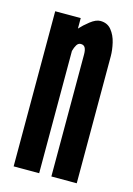

<svg xmlns="http://www.w3.org/2000/svg" viewBox="-92 -605 452 654"><g transform="rotate(15 134.0 -277.5)"><path d="M22.5 0V-547H112.5V-510Q125.5 -524.5 145 -539.8Q164.5 -555 180 -555Q205 -555 219.2 -537.2Q233.5 -519.5 239.2 -494.5Q245 -469.5 245 -448V0H155.5V-430Q155.5 -446 151 -454Q146.5 -462 136 -462Q127 -462 121.5 -453.2Q116 -444.5 112.5 -431V0Z"/></g></svg>

Font: League Gothic SemiCondensed
Style: Regular
Weight: 400
Width: 4
Designer: The League of Moveable Type
Version: Version 2.001